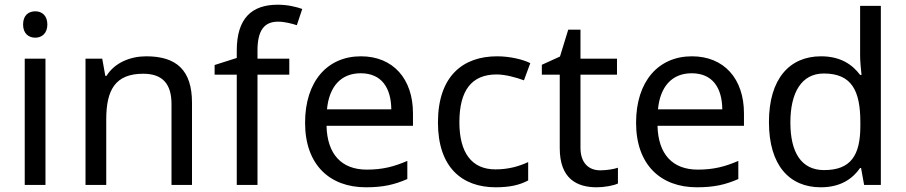

<svg xmlns="http://www.w3.org/2000/svg" viewBox="-20 -785 3844 815"><path d="M130 -737C101 -737 78 -720 78 -681C78 -643 101 -625 130 -625C157 -625 181 -643 181 -681C181 -720 157 -737 130 -737ZM173 -536H85V0H173Z M601 -546C533 -546 467 -519 432 -463H427L414 -536H343V0H431V-278C431 -403 469 -472 588 -472C670 -472 708 -429 708 -343V0H795V-349C795 -487 729 -546 601 -546Z M1208 -468V-536H1073V-571C1073 -655 1101 -693 1160 -693C1189 -693 1218 -685 1240 -678L1263 -747C1237 -756 1201 -765 1159 -765C1049 -765 985 -708 985 -570V-539L891 -509V-468H985V0H1073V-468Z M1512 -546C1370 -546 1275 -440 1275 -264C1275 -85 1380 10 1533 10C1606 10 1654 -1 1709 -25V-102C1653 -78 1605 -65 1537 -65C1430 -65 1369 -130 1366 -251H1733V-304C1733 -450 1649 -546 1512 -546ZM1511 -474C1600 -474 1640 -412 1641 -321H1368C1377 -417 1427 -474 1511 -474Z M2084 10C2145 10 2186 0 2222 -19V-97C2185 -80 2141 -66 2083 -66C1982 -66 1930 -137 1930 -266C1930 -400 1981 -469 2088 -469C2125 -469 2172 -456 2204 -444L2231 -517C2199 -533 2144 -546 2090 -546C1946 -546 1839 -463 1839 -265C1839 -75 1941 10 2084 10Z M2528 -62C2479 -62 2444 -93 2444 -158V-468H2599V-536H2444V-659H2392L2357 -545L2280 -510V-468H2356V-156C2356 -26 2429 10 2513 10C2545 10 2584 3 2603 -6V-73C2586 -67 2554 -62 2528 -62Z M2917 -546C2775 -546 2680 -440 2680 -264C2680 -85 2785 10 2938 10C3011 10 3059 -1 3114 -25V-102C3058 -78 3010 -65 2942 -65C2835 -65 2774 -130 2771 -251H3138V-304C3138 -450 3054 -546 2917 -546ZM2916 -474C3005 -474 3045 -412 3046 -321H2773C2782 -417 2832 -474 2916 -474Z M3464 10C3548 10 3599 -26 3631 -72H3635L3648 0H3719V-760H3631V-546C3631 -526 3635 -484 3637 -467H3631C3598 -511 3548 -546 3465 -546C3332 -546 3244 -451 3244 -267C3244 -83 3331 10 3464 10ZM3478 -63C3382 -63 3335 -137 3335 -265C3335 -392 3382 -473 3477 -473C3596 -473 3632 -399 3632 -266V-250C3632 -125 3591 -63 3478 -63Z"/></svg>

Font: Noto Sans Sunuwar
Style: Regular
Weight: 400
Designer: Anshuman Pandey
Foundry: Jamra Patel LLC
Version: Version 1.000